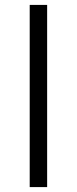

<svg xmlns="http://www.w3.org/2000/svg" viewBox="-20 -762 314 782"><path d="M101 -742H172V0H101Z"/></svg>

Font: Montserrat-Regular
Style: Regular
Weight: 400
Version: Version 7.200